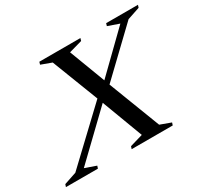

<svg xmlns="http://www.w3.org/2000/svg" viewBox="-211 -882 1145 1079"><g transform="rotate(-30 361.5 -342.5)"><path d="M370.5 -330 71 -42 143.5 -16.5 138 0H-69.5L-64 -16.5L16.5 -43.5L352 -361L388 -383L655 -643L582 -668.5L587 -685H793.5L788 -668.5L707.5 -641.5L404.5 -351.5ZM446.5 -41 342 -319 337 -332 216.5 -643.5 148.5 -668.5 153.5 -685H420L415 -668.5L329.5 -644.5L421.5 -401.5L426.5 -388L559.5 -42L629 -16.5L623.5 0H357L362.5 -16.5Z"/></g></svg>

Font: Newsreader 36pt Medium
Style: Italic
Weight: 500
Italic angle: -17°
Designer: Hugues Gentile
Foundry: Production Type
Version: Version 1.003